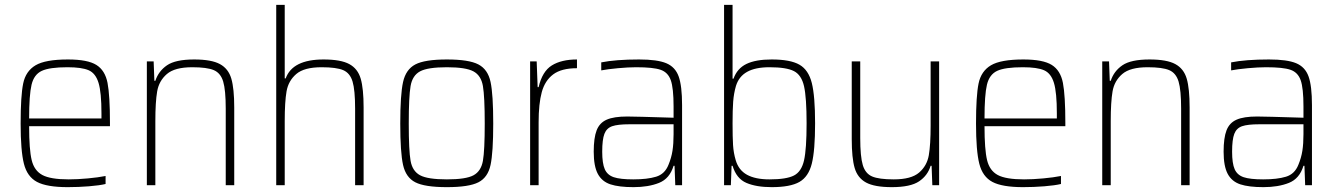

<svg xmlns="http://www.w3.org/2000/svg" viewBox="-20 -763 5511 791"><path d="M433 -243H100Q100 -147 110.5 -103.5Q121 -60 154.5 -42Q188 -24 263 -24Q299 -24 342 -28Q385 -32 415 -38V-5Q390 1 346.5 4.5Q303 8 259 8Q173 8 132.5 -13.5Q92 -35 78.5 -88.5Q65 -142 65 -254Q65 -368 75.5 -419Q86 -470 126.5 -494Q167 -518 260 -518Q341 -518 377 -495.5Q413 -473 423 -421.5Q433 -370 433 -256ZM100 -275H398V-296Q398 -382 386 -421.5Q374 -461 345.5 -473.5Q317 -486 258 -486Q184 -486 152 -471Q120 -456 110 -414Q100 -372 100 -275Z M585 -510H613L616 -430H620Q633 -470 668 -494Q703 -518 780 -518Q851 -518 886 -499Q921 -480 933 -439Q945 -398 945 -320V0H910V-315Q910 -392 899.5 -427Q889 -462 861 -474Q833 -486 772 -486Q700 -486 667.5 -458Q635 -430 627.5 -386.5Q620 -343 620 -264V0H585Z M1118 -743H1153V-440H1157Q1185 -518 1313 -518Q1384 -518 1419 -499Q1454 -480 1466 -439Q1478 -398 1478 -320V0H1443V-315Q1443 -392 1432.5 -427Q1422 -462 1394 -474Q1366 -486 1305 -486Q1233 -486 1200.5 -458Q1168 -430 1160.5 -386.5Q1153 -343 1153 -264V0H1118Z M1629 -254Q1629 -373 1640.5 -425Q1652 -477 1691 -497.5Q1730 -518 1821 -518Q1912 -518 1951 -497.5Q1990 -477 2001 -425.5Q2012 -374 2012 -254Q2012 -135 2001 -83.5Q1990 -32 1951 -12Q1912 8 1821 8Q1730 8 1691 -12Q1652 -32 1640.5 -83.5Q1629 -135 1629 -254ZM1977 -254Q1977 -365 1969.5 -408.5Q1962 -452 1930.5 -469Q1899 -486 1821 -486Q1742 -486 1710.5 -469Q1679 -452 1671.5 -408.5Q1664 -365 1664 -254Q1664 -143 1671.5 -100.5Q1679 -58 1710.5 -41Q1742 -24 1821 -24Q1900 -24 1931 -41Q1962 -58 1969.5 -100.5Q1977 -143 1977 -254Z M2164 -510H2191L2195 -404H2199Q2214 -469 2253.5 -493.5Q2293 -518 2357 -518V-482Q2293 -482 2259 -456.5Q2225 -431 2212 -383.5Q2199 -336 2199 -259V0H2164Z M2426 -138Q2426 -195 2438 -226Q2450 -257 2479.5 -270Q2509 -283 2564 -283Q2595 -283 2755 -278V-324Q2755 -400 2743.5 -432.5Q2732 -465 2701.5 -475.5Q2671 -486 2601 -486Q2569 -486 2525.5 -482Q2482 -478 2457 -473V-506Q2517 -518 2613 -518Q2688 -518 2725 -502.5Q2762 -487 2776 -448Q2790 -409 2790 -330V0H2762L2759 -80H2755Q2739 -27 2695 -9.5Q2651 8 2590 8Q2530 8 2495 -3.5Q2460 -15 2443 -46.5Q2426 -78 2426 -138ZM2734 -84Q2746 -113 2750.5 -142Q2755 -171 2755 -210V-251H2573Q2525 -251 2502 -243Q2479 -235 2470 -211.5Q2461 -188 2461 -138Q2461 -90 2471.5 -66Q2482 -42 2508.5 -33Q2535 -24 2589 -24Q2647 -24 2683 -35Q2719 -46 2734 -84Z M2998 -80H2994L2991 0H2963V-743H2998V-439H3002Q3017 -481 3055 -499.5Q3093 -518 3159 -518Q3236 -518 3273.5 -496.5Q3311 -475 3324.5 -421Q3338 -367 3338 -255Q3338 -143 3324.5 -89Q3311 -35 3273.5 -13.5Q3236 8 3159 8Q3096 8 3055 -9.5Q3014 -27 2998 -80ZM3303 -255Q3303 -361 3292.5 -407.5Q3282 -454 3251 -470Q3220 -486 3150 -486Q3092 -486 3058 -467Q3024 -448 3012 -409Q3003 -378 3000.5 -344Q2998 -310 2998 -255Q2998 -198 3000 -165.5Q3002 -133 3011 -103Q3023 -62 3057.5 -43Q3092 -24 3150 -24Q3220 -24 3251 -40Q3282 -56 3292.5 -102.5Q3303 -149 3303 -255Z M3489 -190V-510H3524V-195Q3524 -118 3534.5 -83Q3545 -48 3573 -36Q3601 -24 3662 -24Q3734 -24 3766.5 -52Q3799 -80 3806.5 -123.5Q3814 -167 3814 -246V-510H3849V0H3821L3818 -80H3814Q3802 -40 3766.5 -16Q3731 8 3654 8Q3583 8 3548 -11Q3513 -30 3501 -71Q3489 -112 3489 -190Z M4369 -243H4036Q4036 -147 4046.5 -103.5Q4057 -60 4090.5 -42Q4124 -24 4199 -24Q4235 -24 4278 -28Q4321 -32 4351 -38V-5Q4326 1 4282.5 4.5Q4239 8 4195 8Q4109 8 4068.5 -13.5Q4028 -35 4014.5 -88.5Q4001 -142 4001 -254Q4001 -368 4011.5 -419Q4022 -470 4062.5 -494Q4103 -518 4196 -518Q4277 -518 4313 -495.5Q4349 -473 4359 -421.5Q4369 -370 4369 -256ZM4036 -275H4334V-296Q4334 -382 4322 -421.5Q4310 -461 4281.5 -473.5Q4253 -486 4194 -486Q4120 -486 4088 -471Q4056 -456 4046 -414Q4036 -372 4036 -275Z M4521 -510H4549L4552 -430H4556Q4569 -470 4604 -494Q4639 -518 4716 -518Q4787 -518 4822 -499Q4857 -480 4869 -439Q4881 -398 4881 -320V0H4846V-315Q4846 -392 4835.5 -427Q4825 -462 4797 -474Q4769 -486 4708 -486Q4636 -486 4603.5 -458Q4571 -430 4563.5 -386.5Q4556 -343 4556 -264V0H4521Z M5021 -138Q5021 -195 5033 -226Q5045 -257 5074.5 -270Q5104 -283 5159 -283Q5190 -283 5350 -278V-324Q5350 -400 5338.5 -432.5Q5327 -465 5296.5 -475.5Q5266 -486 5196 -486Q5164 -486 5120.5 -482Q5077 -478 5052 -473V-506Q5112 -518 5208 -518Q5283 -518 5320 -502.5Q5357 -487 5371 -448Q5385 -409 5385 -330V0H5357L5354 -80H5350Q5334 -27 5290 -9.5Q5246 8 5185 8Q5125 8 5090 -3.5Q5055 -15 5038 -46.5Q5021 -78 5021 -138ZM5329 -84Q5341 -113 5345.5 -142Q5350 -171 5350 -210V-251H5168Q5120 -251 5097 -243Q5074 -235 5065 -211.5Q5056 -188 5056 -138Q5056 -90 5066.5 -66Q5077 -42 5103.5 -33Q5130 -24 5184 -24Q5242 -24 5278 -35Q5314 -46 5329 -84Z"/></svg>

Font: Saira Semi Condensed Thin
Style: Regular
Weight: 100
Width: 4
Designer: Hector Gatti with collaboration of the Omnibus-Type team
Foundry: Omnibus-Type
Version: Version 1.001; ttfautohint (v1.8)